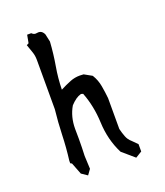

<svg xmlns="http://www.w3.org/2000/svg" viewBox="-132 -791 763 888"><g transform="rotate(-20 250.0 -347.0)"><path d="M165.5 -215.8 166 -167Q166 -124 164.1 -83L167 -19L148.4 6.8L119.6 -12.7L97.2 -70.3L89.8 -74.2V-86.4Q97.7 -148.9 99.6 -210.4Q101.6 -272 108.4 -333.5V-576.2Q108.4 -597.2 102.3 -614.7Q96.2 -632.3 87.9 -656.2L98.6 -661.6L106 -701.2H126L128.4 -699.2Q135.7 -692.4 144.5 -692.4Q147.5 -692.4 151.4 -693.1Q155.3 -693.8 158.7 -693.8Q169.9 -693.8 177.7 -686Q182.6 -681.2 186 -673.3L194.3 -635.3Q190.4 -575.2 180.7 -519.3Q170.9 -463.4 169.9 -407.2Q195.8 -420.9 222.7 -431.6Q245.1 -440.4 270 -440.4Q278.3 -440.4 288.6 -439.5L325.7 -418.9L327.1 -417Q343.3 -390.6 348.9 -358.9Q354.5 -327.1 357.4 -297.4V-145.5Q362.3 -125 369.6 -106Q376.5 -87.4 392.1 -74.2Q392.1 -73.7 417 -49.3V-13.2L385.7 5.9L326.7 -44.9Q290 -117.2 286.6 -203.6Q283.2 -285.2 255.9 -355.5L246.1 -358.4Q231.9 -354.5 220.2 -346.2Q204.6 -335 192.9 -321.8Q165.5 -275.4 165.5 -215.8Z"/></g></svg>

Font: Bakudai
Style: Bold
Weight: 700
Version: Version 1.48